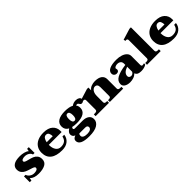

<svg xmlns="http://www.w3.org/2000/svg" viewBox="261 -2083 3636 3636"><g transform="rotate(-45 2079.0 -265.0)"><path d="M92 -52 83 2H38V-153H80Q93 -112 131.5 -84.5Q170 -57 218 -57Q261 -57 287.5 -69.5Q314 -82 314 -110Q314 -128 292.5 -139Q271 -150 223 -164Q164 -182 126 -199Q88 -216 59.5 -251Q31 -286 31 -342Q31 -407 84.5 -443.5Q138 -480 253 -480Q305 -480 358.5 -466.5Q412 -453 440 -426L449 -480H494V-325H452Q444 -363 404.5 -387.5Q365 -412 315 -412Q276 -412 252 -400.5Q228 -389 228 -367Q228 -348 249.5 -337.5Q271 -327 320 -315Q378 -301 417.5 -285Q457 -269 486 -234Q515 -199 515 -140Q515 -59 448 -24.5Q381 10 276 10Q214 10 169 -5Q124 -20 92 -52Z M793 -243V-234Q793 -154 828.5 -102.5Q864 -51 931 -51Q996 -51 1035 -79.5Q1074 -108 1087 -172H1135Q1127 -93 1066.5 -41.5Q1006 10 901 10Q748 10 668.5 -52Q589 -114 589 -235Q589 -308 623.5 -363.5Q658 -419 724 -449.5Q790 -480 883 -480Q1008 -480 1072 -422.5Q1136 -365 1136 -275V-243ZM799 -306H962Q962 -346 947 -381Q932 -416 888 -416Q853 -416 831 -386Q809 -356 799 -306Z M1850 -414Q1850 -386 1835 -370.5Q1820 -355 1792 -355Q1775 -355 1767 -361.5Q1759 -368 1751 -382Q1743 -396 1734.5 -403Q1726 -410 1709 -410Q1702 -410 1684 -405Q1712 -370 1712 -317Q1712 -238 1647.5 -197.5Q1583 -157 1460 -157Q1394 -157 1346 -169Q1330 -154 1330 -139Q1330 -127 1338.5 -120.5Q1347 -114 1363 -114H1570Q1649 -114 1697 -79.5Q1745 -45 1745 18Q1745 94 1672 140.5Q1599 187 1453 187Q1204 187 1204 64Q1204 35 1223.5 15.5Q1243 -4 1275 -14Q1244 -25 1230.5 -47Q1217 -69 1217 -96Q1217 -145 1286 -190Q1208 -230 1208 -317Q1208 -397 1272.5 -438.5Q1337 -480 1460 -480Q1575 -480 1638 -444Q1666 -465 1693 -472.5Q1720 -480 1751 -480Q1792 -480 1821 -461.5Q1850 -443 1850 -414ZM1514 -317Q1514 -415 1460 -415Q1406 -415 1406 -317Q1406 -220 1460 -220Q1514 -220 1514 -317ZM1337 59Q1337 92 1368 109.5Q1399 127 1455 127Q1509 127 1539.5 109Q1570 91 1570 58Q1570 39 1556 26Q1542 13 1513 13H1356Q1337 27 1337 59Z M2542 -48V0H2184V-48H2206Q2256 -48 2256 -88V-324Q2256 -408 2187 -408Q2168 -408 2145.5 -393Q2123 -378 2106.5 -344Q2090 -310 2090 -256V-88Q2090 -48 2140 -48H2162V0H1804V-48H1836Q1890 -48 1890 -88V-337Q1890 -357 1880 -365.5Q1870 -374 1855 -374Q1850 -374 1836 -371L1826 -411L2051 -480H2090V-405Q2115 -443 2162.5 -461.5Q2210 -480 2260 -480Q2358 -480 2407 -442Q2456 -404 2456 -339V-88Q2456 -48 2510 -48Z M2565 -97Q2565 -176 2645.5 -221.5Q2726 -267 2888 -289V-322Q2888 -366 2861.5 -388Q2835 -410 2793 -410Q2770 -410 2751.5 -403.5Q2733 -397 2722.5 -387.5Q2712 -378 2712 -370Q2712 -365 2715 -353.5Q2718 -342 2718 -335Q2718 -314 2702 -300Q2686 -286 2655 -286Q2628 -286 2606.5 -305.5Q2585 -325 2585 -360Q2585 -417 2650 -448.5Q2715 -480 2836 -480Q2909 -480 2966.5 -460.5Q3024 -441 3056 -406.5Q3088 -372 3088 -328V-89Q3088 -53 3117 -53Q3126 -53 3139.5 -56.5Q3153 -60 3160 -61V-28Q3136 -10 3099 0Q3062 10 3021 10Q2974 10 2943.5 -3Q2913 -16 2896 -54H2892Q2863 -21 2817 -5.5Q2771 10 2723 10Q2656 10 2610.5 -17.5Q2565 -45 2565 -97ZM2888 -107V-240Q2763 -196 2763 -112Q2763 -89 2779 -75Q2795 -61 2823 -61Q2841 -61 2859.5 -73Q2878 -85 2888 -107Z M3180 -48H3212Q3266 -48 3266 -88V-574Q3266 -594 3256 -602.5Q3246 -611 3231 -611Q3226 -611 3212 -608L3202 -648L3427 -717H3466V-89Q3466 -48 3520 -48H3547V0H3180Z M3785 -243V-234Q3785 -154 3820.5 -102.5Q3856 -51 3923 -51Q3988 -51 4027 -79.5Q4066 -108 4079 -172H4127Q4119 -93 4058.5 -41.5Q3998 10 3893 10Q3740 10 3660.5 -52Q3581 -114 3581 -235Q3581 -308 3615.5 -363.5Q3650 -419 3716 -449.5Q3782 -480 3875 -480Q4000 -480 4064 -422.5Q4128 -365 4128 -275V-243ZM3791 -306H3954Q3954 -346 3939 -381Q3924 -416 3880 -416Q3845 -416 3823 -386Q3801 -356 3791 -306Z"/></g></svg>

Font: Taviraj Black
Style: Regular
Weight: 900
Designer: Katatrad Team
Foundry: CadsonDemak
Version: Version 1.030